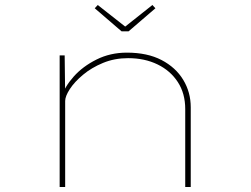

<svg xmlns="http://www.w3.org/2000/svg" viewBox="-20 -746 1001 766"><path d="M218 0V-525H238L240 -364L226 -360Q238 -400 274 -440.5Q310 -481 365 -508.5Q420 -536 486 -536Q568 -536 624.5 -506.5Q681 -477 711 -427.5Q741 -378 741 -318V0H719V-311Q719 -373 689.5 -418.5Q660 -464 608.5 -489Q557 -514 491 -514Q437 -514 391 -495Q345 -476 311 -447.5Q277 -419 258.5 -390.5Q240 -362 240 -343V0H230Q228 0 225 0Q222 0 218 0ZM465 -621 358 -713 370 -726 487 -634H472L588 -726L600 -713L493 -621Z"/></svg>

Font: Lexend Zetta Thin
Style: Regular
Weight: 250
Version: Version 1.007